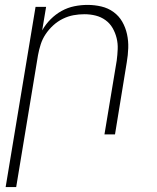

<svg xmlns="http://www.w3.org/2000/svg" viewBox="-20 -548 640 783"><path d="M3 215 125 -520H168L152 -424Q166 -449 186.5 -469.5Q207 -490 231.5 -503.5Q256 -517 283 -522.5Q310 -528 337 -528Q366 -528 393.5 -521.5Q421 -515 443 -499Q465 -483 478.5 -459.5Q492 -436 498 -408.5Q504 -381 503 -352Q502 -323 497 -294L449 0H406L456 -301Q459 -324 460 -347.5Q461 -371 455.5 -393Q450 -415 439 -434Q428 -453 410 -466Q392 -479 370 -484.5Q348 -490 324 -490Q302 -490 280 -486Q258 -482 236.5 -471.5Q215 -461 197 -444.5Q179 -428 166 -408.5Q153 -389 146 -367Q139 -345 135 -323L46 215Z"/></svg>

Font: Iosevka XLt Ex Obl
Style: Regular
Weight: 200
Width: 7
Italic angle: -9°
Monospace: yes
Designer: Belleve Invis
Foundry: Belleve Invis
Version: Version 32.5.0; ttfautohint (v1.8.4)